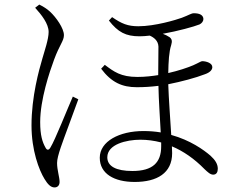

<svg xmlns="http://www.w3.org/2000/svg" viewBox="-20 -782 1040 841"><path d="M134 -748C162 -717 193 -678 193 -642C193 -610 175 -559 166 -527C151 -476 118 -359 118 -233C118 -123 151 -37 175 2C189 25 202 39 219 39C233 39 241 29 241 15C241 -6 230 -37 230 -68C230 -84 236 -106 246 -136C259 -175 304 -293 323 -347L299 -359C276 -307 221 -168 201 -136C193 -122 185 -124 179 -136C166 -159 156 -189 156 -247C156 -346 197 -467 217 -521C241 -586 260 -603 260 -628C260 -658 226 -706 199 -731C185 -744 168 -754 152 -762ZM686 -158V-141C686 -70 649 -33 560 -33C488 -33 450 -54 450 -93C450 -150 534 -170 595 -170C625 -170 655 -166 686 -158ZM439 -498 423 -481C468 -421 515 -400 579 -400C612 -400 642 -402 674 -406C675 -344 681 -262 684 -202C660 -206 635 -208 608 -208C503 -208 417 -163 417 -91C417 -21 480 15 570 15C668 15 734 -24 734 -111L733 -141C783 -120 831 -87 876 -41C890 -28 901 -17 914 -17C928 -17 934 -28 934 -43C934 -63 923 -81 902 -100C872 -126 813 -168 730 -191C726 -259 719 -349 717 -413C773 -424 837 -441 878 -457C901 -465 910 -477 910 -488C910 -506 883 -514 866 -514C860 -514 853 -508 826 -496C800 -485 761 -472 717 -462C718 -512 720 -554 730 -585C735 -602 733 -611 723 -619C714 -625 704 -630 693 -634C760 -646 829 -665 854 -675C864 -680 871 -689 871 -699C870 -717 853 -724 829 -724C818 -724 808 -716 776 -704C751 -695 659 -667 586 -667C540 -667 513 -678 471 -707L457 -692C497 -641 531 -623 591 -623C604 -623 619 -624 636 -626C654 -618 673 -604 674 -578L673 -453C648 -449 616 -445 582 -445C509 -445 479 -468 439 -498Z"/></svg>

Font: Noto Serif SC Light
Style: Regular
Weight: 300
Designer: Ryoko NISHIZUKA 西塚涼子 (kana & ideographs); Frank Grießhammer (Latin, Greek & Cyrillic); Wenlong ZHANG 张文龙 (bopomofo); San
Foundry: Adobe
Version: Version 2.001;hotconv 1.1.0;makeotfexe 2.6.0